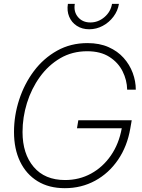

<svg xmlns="http://www.w3.org/2000/svg" viewBox="-20 -960 734 990"><path d="M314 10.3Q232.4 10.3 173.8 -25.6Q115.2 -61.5 83.7 -126.7Q52.2 -191.9 52.2 -279.3Q52.2 -364.3 78.9 -446Q105.5 -527.8 155 -593.8Q204.6 -659.7 274.4 -698.7Q344.2 -737.8 431.2 -737.8Q493.2 -737.8 539.8 -717Q586.4 -696.3 617.4 -661.6Q648.4 -627 664.3 -584.2Q680.2 -541.5 680.2 -497.6H635.7Q634.8 -546.9 612.1 -592.3Q589.4 -637.7 543.9 -666.7Q498.5 -695.8 429.7 -695.8Q352.1 -695.8 290.5 -659.7Q229 -623.5 185.5 -563.2Q142.1 -502.9 119.1 -429Q96.2 -355 96.2 -279.3Q96.2 -167 153.6 -99.4Q210.9 -31.7 315.4 -31.7Q388.7 -31.7 449.5 -64.9Q510.3 -98.1 551.8 -158.2Q593.3 -218.3 607.9 -298.8H377L383.8 -339.8H659.2L651.9 -297.9Q636.2 -206.1 588.9 -136.5Q541.5 -66.9 470.7 -28.3Q399.9 10.3 314 10.3ZM439.9 -809.1Q403.3 -809.1 376.2 -826.7Q349.1 -844.2 336.7 -874Q324.2 -903.8 330.1 -939.9H365.7Q358.9 -899.4 382.3 -871.8Q405.8 -844.2 445.8 -844.2Q486.3 -844.2 518.6 -871.8Q550.8 -899.4 557.6 -939.9H593.3Q587.4 -903.8 564.9 -874Q542.5 -844.2 509.8 -826.7Q477.1 -809.1 439.9 -809.1Z"/></svg>

Font: Inter Display ExtraLight
Style: Italic
Weight: 200
Italic angle: -9.39999°
Designer: Rasmus Andersson
Foundry: rsms
Version: Version 4.000;git-a52131595